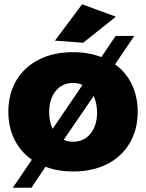

<svg xmlns="http://www.w3.org/2000/svg" viewBox="-20 -795 683 898"><path d="M624 -272Q624 -189 586.5 -125.5Q549 -62 481 -27.5Q413 7 322 7Q249 7 193 -15L127 83H40L129 -48Q76 -85 47.5 -142.5Q19 -200 19 -272Q19 -356 56.5 -419Q94 -482 162.5 -516.5Q231 -551 322 -551Q394 -551 454 -528L521 -627H608L518 -494Q569 -458 596.5 -400.5Q624 -343 624 -272ZM226 -192 366 -398Q346 -407 322 -407Q271 -407 240.5 -369.5Q210 -332 210 -270Q210 -226 226 -192ZM434 -270Q434 -312 418 -346L278 -141Q298 -132 322 -132Q372 -132 403 -169.5Q434 -207 434 -270ZM364 -775 522 -717 369 -595 237 -605Z"/></svg>

Font: Gontserrat ExtraBold
Style: Regular
Weight: 800
Designer: Julieta Ulanovsky
Foundry: Julieta Ulanovsky
Version: Version 6.001